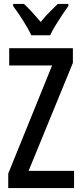

<svg xmlns="http://www.w3.org/2000/svg" viewBox="-20 -960 416 980"><path d="M358 0H22V-74L246 -626H27V-714H352V-639L126 -88H358ZM140 -780Q125 -812 98.5 -854Q72 -896 47 -929V-940H102Q120 -924 143 -899Q166 -874 188 -848Q212 -878 231.5 -897Q251 -916 275 -940H329V-929Q314 -909 296.5 -882.5Q279 -856 262.5 -829Q246 -802 236 -780Z"/></svg>

Font: Noto Sans Gurmukhi ExtraCondensed Medium
Style: Regular
Weight: 500
Width: 2
Designer: Jelle Bosma - Monotype Design Team
Foundry: Monotype Imaging Inc.
Version: Version 2.004; ttfautohint (v1.8.4.7-5d5b)